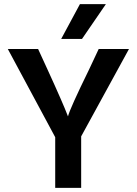

<svg xmlns="http://www.w3.org/2000/svg" viewBox="-20 -912 664 932"><path d="M374 0H248V-246L18 -674H165L210 -576Q249 -491 274 -433.5Q299 -376 304 -362L310 -347Q319 -384 413 -576L459 -674H606L374 -250ZM378 -723H277L368 -892H494Z"/></svg>

Font: Hind Madurai SemiBold
Style: Regular
Weight: 600
Designer: Jyotish Sonowal
Foundry: Indian Type Foundry
Version: Version 1.001;PS 1.0;hotconv 1.0.86;makeotf.lib2.5.63406; tt